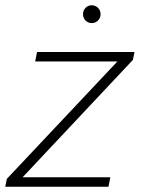

<svg xmlns="http://www.w3.org/2000/svg" viewBox="-20 -711 541 731"><path d="M492 -513H121L114 -477H427L6 -30L0 0H393L400 -36H66L486 -483ZM296 -657C296 -638 311 -623 329 -623C348 -623 363 -638 363 -657C363 -676 348 -691 329 -691C311 -691 296 -676 296 -657Z"/></svg>

Font: Nacelle UltraLight
Style: Italic
Weight: 200
Italic angle: -12°
Designer: Sora Sagano
Foundry: Sora Sagano
Version: Version 1.000;FEAKit 1.0